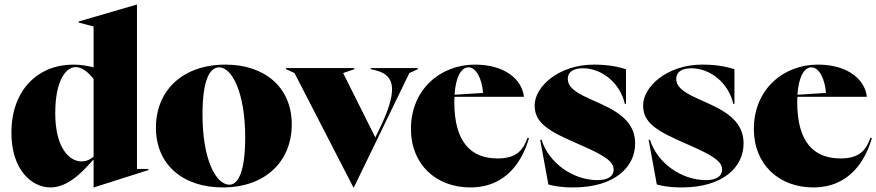

<svg xmlns="http://www.w3.org/2000/svg" viewBox="-20 -806 3839 841"><path d="M201 15C277 15 340 -51 390 -108V15H391L630 -61V-66H580V-786H579L325 -712V-707L390 -690V-511C365 -517 337 -523 301 -523C150 -523 30 -416 30 -224C30 -62 119 15 201 15ZM222 -310C222 -454 269 -512 311 -512C341 -512 367 -489 390 -460V-120C380 -111 362 -99 337 -99C283 -99 222 -159 222 -310Z M956 15C1144 15 1258 -101 1258 -261C1258 -424 1139 -523 968 -523C777 -523 663 -407 663 -247C663 -84 782 15 956 15ZM867 -304C867 -462 901 -511 940 -511C996 -511 1054 -400 1054 -204C1054 -46 1020 3 985 3C925 3 867 -109 867 -304Z M1528 15H1530L1773 -486L1810 -503V-508H1604V-503L1617 -500C1697 -482 1737 -436 1642 -241L1624 -204L1483 -486L1532 -503V-508H1233V-503L1270 -486Z M2040 15C2200 15 2269 -104 2297 -201L2291 -203C2272 -149 2243 -112 2160 -112C2042 -112 1970 -184 1970 -359C1970 -367 1970 -375 1971 -382H2275C2267 -456 2194 -523 2060 -523C1911 -523 1780 -416 1780 -241C1780 -86 1890 15 2040 15ZM1971 -391C1976 -470 2001 -511 2032 -511C2066 -511 2091 -461 2096 -399Z M2491 15C2672 15 2762 -74 2762 -177C2762 -256 2713 -305 2614 -350L2561 -374C2487 -407 2467 -431 2467 -461C2467 -488 2488 -507 2533 -507C2616 -507 2696 -443 2717 -351H2722V-503C2695 -511 2653 -523 2581 -523C2427 -523 2322 -426 2322 -345C2322 -283 2357 -245 2471 -194L2547 -160C2646 -116 2668 -91 2668 -63C2668 -38 2648 -17 2597 -17C2491 -17 2384 -91 2352 -194H2346L2382 2C2400 7 2432 15 2491 15Z M2966 15C3147 15 3237 -74 3237 -177C3237 -256 3188 -305 3089 -350L3036 -374C2962 -407 2942 -431 2942 -461C2942 -488 2963 -507 3008 -507C3091 -507 3171 -443 3192 -351H3197V-503C3170 -511 3128 -523 3056 -523C2902 -523 2797 -426 2797 -345C2797 -283 2832 -245 2946 -194L3022 -160C3121 -116 3143 -91 3143 -63C3143 -38 3123 -17 3072 -17C2966 -17 2859 -91 2827 -194H2821L2857 2C2875 7 2907 15 2966 15Z M3542 15C3702 15 3771 -104 3799 -201L3793 -203C3774 -149 3745 -112 3662 -112C3544 -112 3472 -184 3472 -359C3472 -367 3472 -375 3473 -382H3777C3769 -456 3696 -523 3562 -523C3413 -523 3282 -416 3282 -241C3282 -86 3392 15 3542 15ZM3473 -391C3478 -470 3503 -511 3534 -511C3568 -511 3593 -461 3598 -399Z"/></svg>

Font: Nyght Serif Dark
Style: Regular
Weight: 800
Designer: Maksym Kobuzan
Version: Version 0.410;Glyphs 3.1.2 (3151)